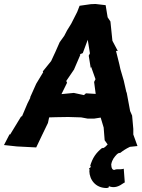

<svg xmlns="http://www.w3.org/2000/svg" viewBox="-21 -736 713 965"><path d="M431 102C436 93 438 100 432 108V104C433 107 426 113 426 110C425 117 432 110 428 124C429 166 458 210 517 209C528 204 525 210 526 200C555 211 577 201 602 183C611 180 603 182 606 179L601 112C593 115 581 115 562 115C545 125 538 109 538 90C543 65 554 53 567 39C573 36 569 34 584 32C595 23 611 12 632 2L670 -2L649 -60V-88L643 -155L633 -178C627 -211 621 -243 615 -275V-269L601 -331L584 -389C578 -420 569 -450 562 -480H571L544 -531C541 -563 537 -596 534 -628L520 -649L510 -710L459 -716L435 -715L379 -707L367 -676L337 -617L316 -583L302 -556L279 -524C265 -492 251 -460 236 -429L194 -377L196 -373L161 -315L131 -248V-244L117 -216L89 -150L86 -152L30 -60L27 -61L-1 -7L64 0C97 2 128 3 161 5C180 -36 200 -76 220 -118L226 -146L260 -147L322 -148L387 -146L419 -140H453L485 -145L500 -95L505 -31L520 -10C506 6 495 12 493 7C462 32 444 56 431 102ZM288 -263 316 -320 312 -329 352 -388V-389L383 -461L380 -463L395 -469L420 -536L431 -468L425 -456L435 -394L437 -400L459 -338L452 -324L460 -264L411 -267L401 -258L350 -269Z"/></svg>

Font: Asimov Print
Style: DIt
Weight: 250
Width: 0
Designer: Google
Version: Version 2.000980: 2014